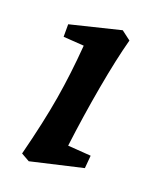

<svg xmlns="http://www.w3.org/2000/svg" viewBox="-106 -573 516 648"><g transform="rotate(20 152.0 -249.0)"><path d="M117 -417 43 -422V-467L223 -511L256 -486Q236 -412 216.5 -303Q197 -194 183 -82L266 -76L262 -30L76 13L46 -4Q78 -129 93.5 -221.5Q109 -314 117 -417Z"/></g></svg>

Font: Andada Pro
Style: Bold Italic
Weight: 700
Italic angle: -7°
Designer: Carolina Giovagnoli
Foundry: Huerta Tipografica
Version: Version 3.005; ttfautohint (v1.8.4)